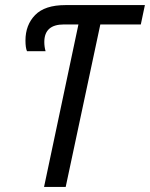

<svg xmlns="http://www.w3.org/2000/svg" viewBox="-20 -734 589 754"><path d="M153 0H238L374 -638H533L549 -714H237Q156 -714 118 -675Q80 -636 80 -575Q80 -546 86 -533H159Q154 -550 154 -569Q154 -638 231 -638H288Z"/></svg>

Font: Noto Sans UI SemiCondensed
Style: Italic
Weight: 400
Width: 4
Italic angle: -12°
Designer: Monotype Design Team
Foundry: Monotype Imaging Inc.
Version: Version 1.901